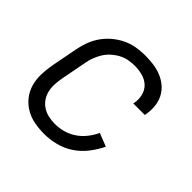

<svg xmlns="http://www.w3.org/2000/svg" viewBox="-144 -684 837 837"><g transform="rotate(45 275.0 -265.0)"><path d="M232 12Q201 12 171 6.5Q141 1 115.5 -14Q90 -29 72 -52Q54 -75 46 -103.5Q38 -132 39 -163.5Q40 -195 46 -227L69 -347Q74 -373 83.5 -399Q93 -425 109 -448Q125 -471 147.5 -490Q170 -509 195.5 -521Q221 -533 248 -537.5Q275 -542 301 -542Q327 -542 353 -538.5Q379 -535 402 -525.5Q425 -516 443.5 -500Q462 -484 473 -462.5Q484 -441 486.5 -415Q489 -389 484 -362L483 -357H412L413 -361Q418 -386 412 -410Q406 -434 389.5 -449.5Q373 -465 349.5 -471.5Q326 -478 301 -478Q283 -478 263.5 -474.5Q244 -471 226 -461.5Q208 -452 192.5 -438Q177 -424 166.5 -407Q156 -390 149 -371.5Q142 -353 139 -335L116 -215Q112 -194 111 -173Q110 -152 114.5 -133Q119 -114 130 -98Q141 -82 157 -71.5Q173 -61 192.5 -56.5Q212 -52 233 -52Q258 -52 283 -58.5Q308 -65 331 -80Q354 -95 371.5 -117Q389 -139 400 -163L461 -139Q445 -106 422 -76.5Q399 -47 368 -26.5Q337 -6 301.5 3Q266 12 232 12Z"/></g></svg>

Font: Lode Term
Style: Italic
Weight: 400
Italic angle: -11°
Monospace: yes
Designer: Belleve Invis
Foundry: Belleve Invis
Version: Version 29.2.0